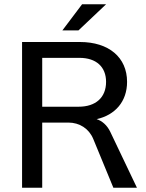

<svg xmlns="http://www.w3.org/2000/svg" viewBox="-20 -876 680 896"><path d="M83 0H177V-304H299C351 -304 395 -276 415 -228L509 0H619L495 -260C480 -292 456 -312 431 -320C517 -339 573 -402 573 -494C573 -608 488 -680 353 -680H83ZM271 -734H346L475 -856H363ZM177 -378V-606H351C429 -606 475 -564 475 -494C475 -421 427 -378 347 -378Z"/></svg>

Font: Ronzino
Style: Regular
Weight: 400
Designer: Nunzio Mazzaferro
Foundry: Collletttivo
Version: Version 1.000;Glyphs 3.3 (3337)